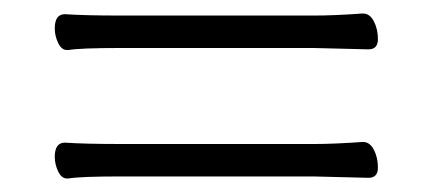

<svg xmlns="http://www.w3.org/2000/svg" viewBox="-20 -392 640 284"><path d="M76 -371Q106 -369 158 -369H445Q474 -369 516 -372H517Q527 -372 533 -360.5Q539 -349 539 -334Q539 -319 525 -319L444 -321H157Q99 -321 81 -318H79Q71 -318 66 -328.5Q61 -339 61 -350Q61 -371 76 -371ZM76 -181Q106 -179 158 -179H445Q474 -179 516 -182H517Q527 -182 533 -170.5Q539 -159 539 -144Q539 -129 525 -129L444 -131H157Q99 -131 81 -128H79Q71 -128 66 -138.5Q61 -149 61 -160Q61 -181 76 -181Z"/></svg>

Font: LXGW WenKai Lite Light
Style: Regular
Weight: 300
Designer: LXGW / Fontworks Inc.
Foundry: LXGW / Fontworks Inc.
Version: Version 1.511; March 25, 2025